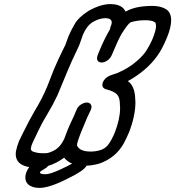

<svg xmlns="http://www.w3.org/2000/svg" viewBox="-20 -820 858 940"><path d="M204 -70Q219 -70 244 -83Q277 -100 296 -144L311 -184Q324 -215 341 -250L355 -283Q361 -298 376 -308Q391 -318 405 -318Q419 -318 425 -308Q428 -303 428 -297Q428 -291 425 -283Q419 -269 408 -247Q396 -220 384 -190Q357 -125 357 -110Q357 -107 358 -106Q371 -78 425 -78Q447 -78 471 -85Q495 -92 510.5 -112.5Q526 -133 542 -171Q568 -238 568 -291Q568 -300 567 -308V-309Q567 -342 553 -357.5Q539 -373 496 -384Q481 -390 481 -404Q481 -410 484 -418Q493 -439 518 -450L535 -456Q549 -460 561 -465Q562 -465 562 -466Q600 -482 635 -509Q670 -536 691 -564Q713 -597 727 -630Q744 -672 744 -693Q744 -705 739 -711H738Q726 -721 690 -721Q653 -721 620 -711L618 -710Q603 -699 574 -652Q555 -618 528 -552Q521 -535 506.5 -524.5Q492 -514 477 -514Q463 -514 457 -525Q455 -529 455 -535Q455 -542 459 -552L465 -567Q489 -626 519 -678Q519 -684 522 -691Q527 -702 527 -710Q527 -731 495 -731Q467 -731 434 -712Q404 -693 386 -650Q381 -637 377 -624Q373 -611 368 -599L357 -575Q332 -524 310 -471L261 -353Q239 -306 213 -263.5Q187 -221 168 -181L140 -122Q132 -105 131 -93V-92Q131 -80 147 -76H148Q164 -70 187 -70ZM216 -8Q208 2 196 8Q178 18 175 24L176 25Q176 27 177 28Q183 33 203 33Q225 33 275 10Q312 -7 333 -19Q309 -29 294 -48Q256 -20 216 -8ZM123 -2Q57 -13 57 -66Q57 -72 58 -79Q63 -104 73 -129Q80 -145 88 -160Q125 -235 148 -274Q185 -334 211 -396L243 -478Q265 -530 291 -582L300 -600Q304 -610 307.5 -621Q311 -632 316 -644Q326 -668 345.5 -702Q365 -736 414 -767Q473 -800 520 -800Q578 -800 595 -763Q642 -791 725 -791Q775 -791 802 -768Q818 -751 818 -721Q818 -686 797 -635Q774 -579 749 -545Q697 -473 606 -423Q640 -399 642 -337Q643 -328 643 -319Q643 -254 612 -173Q603 -151 587 -120Q547 -47 466 -19H465Q435 -10 404 -9Q391 16 314 53Q223 100 173 100Q138 100 118 83Q104 69 104 49Q104 37 109 23Q115 9 123 -2Z"/></svg>

Font: Bubblez Graffiti
Style: Italic
Weight: 400
Italic angle: -22.5°
Designer: GGBotNet
Foundry: GGBotNet
Version: 1.00